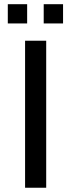

<svg xmlns="http://www.w3.org/2000/svg" viewBox="-20 -881 334 901"><path d="M16.6 -771V-861.3H107.4V-771ZM185.1 -771V-861.3H275.9V-771ZM97.7 0V-689.9H196.8V0Z"/></svg>

Font: HK Grotesk Medium
Style: Regular
Weight: 500
Designer: Alfredo Marco Pradil and Stefan Peev
Foundry: Hanken Design Co.
Version: Version 1.045;PS 001.045;hotconv 1.0.88;makeotf.lib2.5.64775